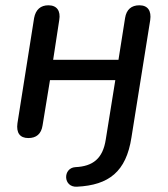

<svg xmlns="http://www.w3.org/2000/svg" viewBox="-20 -515 634 726"><path d="M271 191C392 185 457 134 477 5L548 -439C553 -474 539 -495 507 -495C477 -495 458 -479 453 -447L428 -289H181L204 -439C210 -474 195 -495 163 -495C134 -495 115 -479 109 -447L46 -49C41 -13 55 7 87 7C117 7 136 -8 141 -41L169 -212H416L380 12C369 85 331 114 265 117C217 120 218 194 271 191Z"/></svg>

Font: SN Pro Medium
Style: Italic
Weight: 400
Italic angle: -9°
Designer: Tobias Whetton
Foundry: Supernotes
Version: Version 1.001;Glyphs 3.2 (3249)